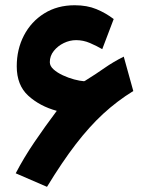

<svg xmlns="http://www.w3.org/2000/svg" viewBox="-20 -683 551 728"><path d="M195.3 -262.7Q130.9 -280.3 87.2 -320.1Q43.5 -359.9 43.5 -431.6Q43.5 -496.1 70.8 -548.6Q98.1 -601.1 147.7 -632.1Q197.3 -663.1 263.2 -663.1Q310.1 -663.1 345.5 -648.4Q380.9 -633.8 411.1 -610.8L367.7 -496.6Q346.7 -508.8 321.3 -519.8Q295.9 -530.8 268.6 -530.8Q244.6 -530.8 221.9 -519.8Q199.2 -508.8 184.1 -490Q168.9 -471.2 168.9 -447.3Q168.9 -432.6 183.1 -419.9Q197.3 -407.2 218.3 -397.5Q239.3 -387.7 261.2 -381.8Q283.2 -376 298.8 -375Q299.8 -375 303.5 -377.2Q307.1 -379.4 307.6 -379.9Q343.8 -402.3 376.5 -425.3Q409.2 -448.2 449.2 -468.3L485.4 -337.9Q424.3 -300.3 371.3 -251.5Q318.4 -202.6 266.8 -135.5Q215.3 -68.4 158.2 25.4L39.6 -25.9Q70.3 -85 110.6 -144.3Q150.9 -203.6 195.3 -262.7Z"/></svg>

Font: Vazirmatn FD NL ExtraBold
Style: Regular
Weight: 800
Designer: Saber Rastikerdar
Foundry: Saber Rastikerdar
Version: Version 33.003